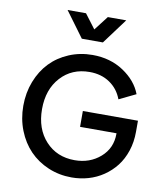

<svg xmlns="http://www.w3.org/2000/svg" viewBox="-105 -1090 1023 1188"><g transform="rotate(10 406.5 -496.0)"><path d="M339.8 -844.2 222.2 -1003.9H337.9L405.8 -914.1L475.1 -1003.9H590.8L472.2 -844.2ZM425.8 12.2Q347.7 12.2 278.8 -16.8Q210 -45.9 160.9 -96.7Q111.8 -147.5 83.5 -219.2Q55.2 -291 55.2 -373Q55.2 -455.1 83 -526.6Q110.8 -598.1 159.4 -648.7Q208 -699.2 276.6 -728Q345.2 -756.8 423.8 -756.8Q535.2 -756.8 618.9 -701.2Q702.6 -645.5 732.9 -564.9L627.9 -514.2Q604.5 -577.1 551 -613.5Q497.6 -649.9 423.8 -649.9Q312.5 -649.9 242.7 -573.2Q172.9 -496.6 172.9 -373Q172.9 -249 243.4 -172.6Q314 -96.2 425.8 -96.2Q521 -96.2 586.9 -153.6Q652.8 -210.9 652.8 -301.8V-305.2H423.8V-404.8H770V-335Q770 -270.5 751.5 -214.6Q732.9 -158.7 700.7 -117.4Q668.5 -76.2 625 -46.6Q581.5 -17.1 530.8 -2.4Q480 12.2 425.8 12.2Z"/></g></svg>

Font: Plus Jakarta Sans SemiBold
Style: Regular
Weight: 600
Designer: Gumpita Rahayu
Foundry: Tokotype
Version: Version 2.006